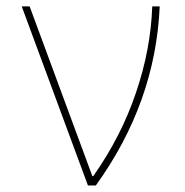

<svg xmlns="http://www.w3.org/2000/svg" viewBox="-20 -565 563 585"><path d="M272 0H247.9L46.2 -545.5H70.3L261.4 -28.4H264.2Q349.8 -150.2 394.2 -282.3Q439.3 -414.4 443.9 -545.5H466.6Q453.8 -252.1 272 0Z"/></svg>

Font: Linik Sans Thin
Style: Regular
Weight: 100
Designer: Fonts by Rasmus Andersson / Changes by Cristiano Sobral with parts from Marc Monis
Foundry: rsms
Version: Version 3.020; ttfautohint (v1.6)